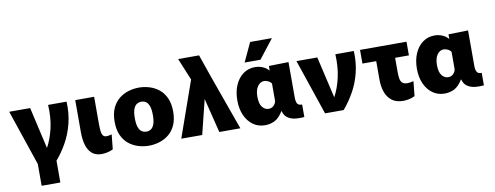

<svg xmlns="http://www.w3.org/2000/svg" viewBox="-74 -1167 4559 1770"><g transform="rotate(-10 2205.5 -282.0)"><path d="M195 204V0L19 -520H215L304 -131Q345 -206 367.5 -304Q390 -402 383 -520H556Q561 -411 537.5 -317Q514 -223 470 -144Q426 -65 370 0V204Z M899 -13Q871 1 842.5 6.5Q814 12 791 12Q735 12 701 -18Q667 -48 652 -100Q637 -152 637 -219V-520H814V-256Q814 -229 816.5 -202.5Q819 -176 829.5 -159Q840 -142 865 -142Q875 -142 889 -145Q903 -148 913 -151Z M1234 12Q1184 12 1135 -3Q1086 -18 1046.5 -50Q1007 -82 983.5 -134Q960 -186 960 -260Q960 -334 983.5 -386Q1007 -438 1046.5 -470Q1086 -502 1135 -517Q1184 -532 1234 -532Q1284 -532 1333 -517Q1382 -502 1421.5 -470Q1461 -438 1484.5 -386Q1508 -334 1508 -260Q1508 -186 1484.5 -134Q1461 -82 1421.5 -50Q1382 -18 1333 -3Q1284 12 1234 12ZM1234 -120Q1256 -120 1275 -131.5Q1294 -143 1306 -173.5Q1318 -204 1318 -260Q1318 -316 1306 -346.5Q1294 -377 1275 -388.5Q1256 -400 1234 -400Q1212 -400 1192.5 -388.5Q1173 -377 1161 -346.5Q1149 -316 1149 -260Q1149 -204 1161 -173.5Q1173 -143 1192.5 -131.5Q1212 -120 1234 -120Z M1894 0 1814 -323 1734 0H1538L1722 -522L1637 -728H1833L1905 -520L2091 0Z M2322 12Q2258 12 2210 -22.5Q2162 -57 2135 -117.5Q2108 -178 2108 -257Q2108 -338 2135 -400Q2162 -462 2210 -497Q2258 -532 2321 -532Q2360 -532 2394 -517Q2428 -502 2448 -478H2450V-520L2634 -524V-192Q2634 -157 2644.5 -136.5Q2655 -116 2690 -117V0Q2653 4 2612 0.5Q2571 -3 2538 -23.5Q2505 -44 2493 -90H2491Q2454 -30 2412.5 -9Q2371 12 2322 12ZM2379 -131Q2409 -131 2428.5 -151Q2448 -171 2450 -196V-356Q2436 -375 2416 -383Q2396 -391 2381 -391Q2346 -391 2321 -356.5Q2296 -322 2296 -259Q2296 -192 2321 -161.5Q2346 -131 2379 -131ZM2235 -590 2318 -768H2522L2383 -590Z M2708 -520H2903L2993 -131Q3034 -206 3056 -304Q3078 -402 3072 -520H3245Q3250 -411 3226.5 -317Q3203 -223 3158.5 -144Q3114 -65 3058 0H2884Z M3616 12Q3551 12 3510.5 -18Q3470 -48 3451 -100Q3432 -152 3432 -219V-392H3303V-520H3738V-392H3609V-256Q3609 -223 3613.5 -197Q3618 -171 3633 -156.5Q3648 -142 3681 -142Q3705 -142 3738 -151L3724 -13Q3696 1 3667 6.5Q3638 12 3616 12Z M4003 12Q3939 12 3891 -22.5Q3843 -57 3816 -117.5Q3789 -178 3789 -257Q3789 -338 3816 -400Q3843 -462 3891 -497Q3939 -532 4002 -532Q4041 -532 4075 -517Q4109 -502 4129 -478H4131V-520L4315 -524V-192Q4315 -157 4325.5 -136.5Q4336 -116 4371 -117V0Q4334 4 4293 0.5Q4252 -3 4219 -23.5Q4186 -44 4174 -90H4172Q4135 -30 4093.5 -9Q4052 12 4003 12ZM4060 -131Q4090 -131 4109.5 -151Q4129 -171 4131 -196V-356Q4117 -375 4097 -383Q4077 -391 4062 -391Q4027 -391 4002 -356.5Q3977 -322 3977 -259Q3977 -192 4002 -161.5Q4027 -131 4060 -131Z"/></g></svg>

Font: Murecho ExtraBold
Style: Regular
Weight: 800
Designer: Neil Summerour
Foundry: Positype
Version: Version 1.010; ttfautohint (v1.8.3)